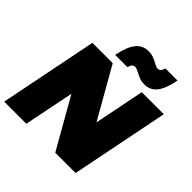

<svg xmlns="http://www.w3.org/2000/svg" viewBox="-242 -1112 1295 1295"><g transform="rotate(45 405.5 -465.0)"><path d="M580 -750Q555 -750 536 -757Q517 -764 493 -777Q489 -779 476.5 -785Q464 -791 455 -791Q427 -791 418 -752H301Q319 -844 353.5 -887Q388 -930 444 -930Q468 -930 488 -923Q508 -916 531 -903Q556 -889 568 -889Q583 -889 591.5 -898Q600 -907 605 -927H721Q703 -834 669.5 -792Q636 -750 580 -750ZM606 -701H816L676 0H482L278 -358L206 0H-5L135 -701H329L534 -341Z"/></g></svg>

Font: TypoPRO Montserrat
Style: Italic
Weight: 900
Italic angle: -11.3°
Designer: Julieta Ulanovsky
Foundry: Julieta Ulanovsky
Version: Version 6.001